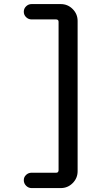

<svg xmlns="http://www.w3.org/2000/svg" viewBox="-20 -790 540 965"><path d="M262.7 78.1Q273.4 78.1 274.4 66.4V-680.7Q274.4 -691.4 262.7 -692.4H138.7Q123 -692.4 111.3 -703.6Q99.6 -714.8 99.6 -731Q99.6 -747.1 111.3 -758.3Q123 -769.5 138.7 -769.5H285.2Q320.3 -769.5 345.2 -744.6Q370.1 -719.7 370.1 -684.6V70.3Q370.1 105.5 345.2 130.4Q320.3 155.3 285.2 155.3H138.7Q123 155.3 111.3 143.6Q99.6 131.8 99.6 115.7Q99.6 99.6 111.3 88.9Q123 78.1 138.7 78.1Z"/></svg>

Font: Rounded-X Mgen+ 1m medium
Style: Regular
Weight: 500
Designer: [Source Han Sans]
Ryoko NISHIZUKA  (kana & ideographs); Paul D. Hunt (Latin, Greek & Cyrillic); Wenlong ZHANG  (bopomofo
Version: Version 1.059.20150602